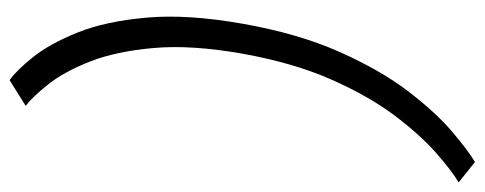

<svg xmlns="http://www.w3.org/2000/svg" viewBox="-368 -475 1010 400"><g transform="rotate(-90 137.0 -275.0)"><path d="M-0.5 209.5 -43 175.5Q-18.5 161 18.8 128.2Q56 95.5 96.5 41.8Q137 -12 171.5 -90.2Q206 -168.5 225 -274Q244 -381 237 -459.8Q230 -538.5 208.8 -592.5Q187.5 -646.5 161.5 -679.2Q135.5 -712 116.5 -726.5L170 -760Q190 -746 217.8 -711.5Q245.5 -677 269 -619Q292.5 -561 300.2 -475.5Q308 -390 287.5 -274Q267 -158.5 229.2 -73.5Q191.5 11.5 147.8 69Q104 126.5 64 160.8Q24 195 -0.5 209.5Z"/></g></svg>

Font: Anybody ExtraExpanded Light
Style: Italic
Weight: 300
Width: 8
Italic angle: -10°
Designer: Tyler Finck
Foundry: Etcetera Type Company
Version: Version 1.010; ttfautohint (v1.8.3) -l 8 -r 50 -G 200 -x 14 